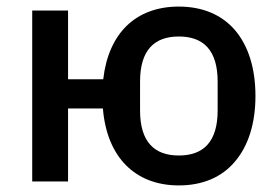

<svg xmlns="http://www.w3.org/2000/svg" viewBox="-20 -552 840 584"><path d="M524 12C391 12 305 -74 293 -222H187V0H78V-520H187V-311H294C310 -451 393 -532 524 -532C596 -532 655 -507 695 -460C735 -413 757 -345 757 -260C757 -176 735 -108 695 -61C655 -13 596 12 524 12ZM524 -79C599 -79 642 -121 642 -216V-304C642 -399 599 -441 524 -441C449 -441 406 -399 406 -304V-216C406 -121 449 -79 524 -79Z"/></svg>

Font: Plexus Sans Medium
Style: Regular
Weight: 500
Version: Version 2.001;PS 002.001;hotconv 1.0.70;makeotf.lib2.5.58329